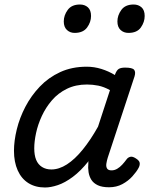

<svg xmlns="http://www.w3.org/2000/svg" viewBox="-20 -815 663 852"><path d="M180 17Q137 17 106 -2.5Q75 -22 58.5 -59Q42 -96 42 -146Q42 -190 54.5 -241Q67 -292 92.5 -341Q118 -390 156.5 -430.5Q195 -471 247 -495Q299 -519 365 -519Q398 -519 430 -509Q462 -499 490 -482L491 -486Q498 -504 507.5 -509.5Q517 -515 535 -515Q567 -515 575 -505.5Q583 -496 577 -476L458 -115Q454 -102 452 -89Q450 -76 455 -67.5Q460 -59 475 -59Q488 -59 500 -66Q512 -73 522.5 -84.5Q533 -96 541 -107Q547 -116 557.5 -119Q568 -122 583 -112Q599 -102 600 -91.5Q601 -81 595 -70Q586 -53 567.5 -32.5Q549 -12 523 2Q497 16 464 16Q433 16 414 7Q395 -2 385.5 -17Q376 -32 373 -51Q370 -70 372 -90Q372 -93 372 -95.5Q372 -98 373 -100Q338 -56 303 -30Q268 -4 236.5 6.5Q205 17 180 17ZM132 -157Q132 -126 140.5 -105.5Q149 -85 166.5 -74Q184 -63 208 -63Q242 -63 277 -85.5Q312 -108 347 -151Q382 -194 415 -253L468 -415Q441 -430 416 -435Q391 -440 366 -440Q316 -440 277 -421Q238 -402 210.5 -370Q183 -338 165.5 -300Q148 -262 140 -224.5Q132 -187 132 -157ZM311 -669Q291 -669 277 -682Q263 -695 263 -720Q263 -747 280.5 -771Q298 -795 335 -795Q356 -795 370 -782.5Q384 -770 384 -744Q384 -717 366.5 -693Q349 -669 311 -669ZM550 -669Q529 -669 515 -682Q501 -695 501 -720Q501 -747 518.5 -771Q536 -795 573 -795Q594 -795 608 -782.5Q622 -770 622 -744Q622 -717 605 -693Q588 -669 550 -669Z"/></svg>

Font: Playwrite BE VLG
Style: Regular
Weight: 400
Designer: Veronika Burian, José Scaglione
Foundry: TypeTogether
Version: Version 1.002